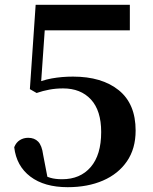

<svg xmlns="http://www.w3.org/2000/svg" viewBox="-20 -761 634 797"><path d="M261 16Q164 16 106 -28Q48 -72 39 -150Q47 -170 62.5 -179.5Q78 -189 97 -189Q123 -189 138.5 -173Q154 -157 159 -119L179 -15L145 -42Q169 -29 189 -23Q209 -17 238 -17Q313 -17 356.5 -67.5Q400 -118 400 -213Q400 -302 357.5 -348Q315 -394 242 -394Q212 -394 185 -389Q158 -384 132 -375L104 -391L128 -741H519V-635H147L171 -711L149 -396L111 -408Q153 -428 195 -435.5Q237 -443 283 -443Q403 -443 473 -386.5Q543 -330 543 -219Q543 -144 507 -91.5Q471 -39 407.5 -11.5Q344 16 261 16Z"/></svg>

Font: Noto Serif SC ExtraLight
Style: Bold
Weight: 700
Version: Version 2.002-H1;hotconv 1.1.0;makeotfexe 2.6.0